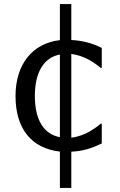

<svg xmlns="http://www.w3.org/2000/svg" viewBox="-20 -740 586 936"><path d="M272 176.3H327.6V-0.5C387.2 -3.9 422.4 -15.6 476.1 -40.5V-137.2H471.2C454.6 -123 436.5 -110.4 416.5 -98.6C393.1 -85 358.4 -72.3 327.6 -68.8V-477.1C382.8 -469.2 425.8 -446.3 471.2 -408.7H476.1V-506.3C436.5 -527.3 380.9 -543 327.6 -544.9V-720.2H272V-544.4C137.7 -528.8 55.7 -426.3 55.7 -272C55.7 -113.8 131.8 -17.1 272 -1ZM272 -71.3C195.8 -85 149.9 -152.8 149.9 -272C149.9 -389.6 195.3 -460.4 272 -474.1Z"/></svg>

Font: SG Kara SemiBold
Style: Regular
Weight: 400
Designer: Damoon Khanjanzadeh
Version: Version 1.000